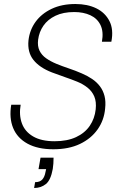

<svg xmlns="http://www.w3.org/2000/svg" viewBox="-20 -732 601 957"><path d="M246 12Q168 12 117 -16Q66 -44 45.5 -94Q25 -144 36 -210H83Q74 -159 89 -117.5Q104 -76 145 -52Q186 -28 252 -28Q315 -28 359 -48.5Q403 -69 427.5 -105Q452 -141 457 -187Q461 -225 450 -251Q439 -277 416.5 -295Q394 -313 364.5 -325Q335 -337 302.5 -348Q270 -359 239 -371Q177 -395 146.5 -433.5Q116 -472 122 -531Q128 -583 157.5 -623.5Q187 -664 237.5 -688Q288 -712 356 -712Q416 -712 460 -690.5Q504 -669 525.5 -627Q547 -585 535 -524H488Q497 -574 481 -607Q465 -640 430.5 -656Q396 -672 350 -672Q295 -672 256.5 -653.5Q218 -635 196.5 -604Q175 -573 170 -534Q166 -502 177 -479.5Q188 -457 210 -441.5Q232 -426 261 -414Q290 -402 323 -391Q356 -380 388 -366Q416 -354 439 -338.5Q462 -323 478 -302Q494 -281 501 -253.5Q508 -226 504 -191Q499 -133 466.5 -87Q434 -41 378.5 -14.5Q323 12 246 12ZM150 205 155 176Q179 176 191 162.5Q203 149 207 124L210 111H172L182 54H247Q247 69 246 83.5Q245 98 243 110Q233 166 208.5 185.5Q184 205 150 205Z"/></svg>

Font: DM Sans ExtraLight
Style: Italic
Weight: 250
Italic angle: -10°
Designer: Colophon Foundry, Jonny Pinhorn
Foundry: Colophon Foundry
Version: Version 4.004;gftools[0.9.30]